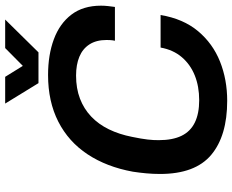

<svg xmlns="http://www.w3.org/2000/svg" viewBox="-100 -808 920 761"><g transform="rotate(-90 360.5 -428.0)"><path d="M341 12Q202 12 126.5 -51.5Q51 -115 51 -254Q51 -282 53.5 -309Q56 -336 60 -362Q79 -466 129 -541.5Q179 -617 258.5 -657.5Q338 -698 443 -698Q523 -698 585 -675Q647 -652 682.5 -605.5Q718 -559 718 -488Q718 -475 716.5 -461Q715 -447 713 -433H579Q581 -442 581.5 -450.5Q582 -459 582 -466Q582 -507 564.5 -534Q547 -561 515.5 -574Q484 -587 441 -587Q390 -587 349.5 -571.5Q309 -556 278.5 -527Q248 -498 228 -457Q208 -416 198 -365Q194 -346 191.5 -331Q189 -316 187.5 -303.5Q186 -291 185.5 -280.5Q185 -270 185 -259Q185 -205 202 -169.5Q219 -134 254.5 -116.5Q290 -99 343 -99Q398 -99 441.5 -116.5Q485 -134 514 -168Q543 -202 552 -252H681Q666 -162 617 -103.5Q568 -45 496.5 -16.5Q425 12 341 12ZM663 -868 533 -736H411L330 -868H436L501 -763L445 -764L550 -868Z"/></g></svg>

Font: Archivo SemiBold SemiBold
Style: Italic
Weight: 600
Italic angle: -10°
Version: Version 2.001